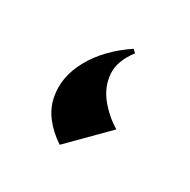

<svg xmlns="http://www.w3.org/2000/svg" viewBox="-67 -266 341 344"><g transform="rotate(30 103.0 -94.5)"><path d="M121.1 -202.1 127.4 -196.3Q106 -168.5 107.9 -142.8Q109.9 -117.2 126.7 -96.2Q143.6 -75.2 166.5 -61.5L92.3 13.2Q48.8 -16.1 41 -54.9Q33.2 -93.8 54.7 -132.8Q76.2 -171.9 121.1 -202.1Z"/></g></svg>

Font: Lateef SemiBold
Style: Regular
Weight: 600
Designer: SIL International
Foundry: SIL International
Version: Version 4.200